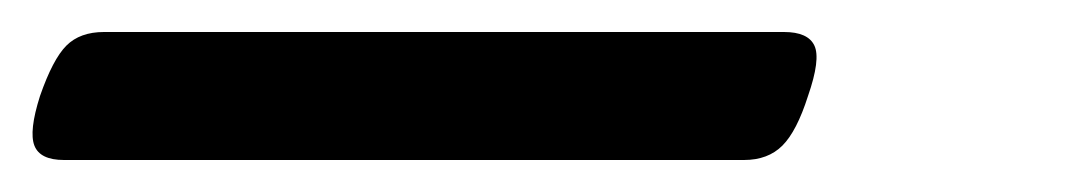

<svg xmlns="http://www.w3.org/2000/svg" viewBox="-101 34 671 120"><path d="M-61 134Q-76 134 -79.5 125Q-83 116 -76 94Q-68 71 -59.5 62.5Q-51 54 -36 54H389Q404 54 408 62.5Q412 71 404 94Q397 116 388 125Q379 134 364 134Z"/></svg>

Font: Playwrite DK Loopet
Style: Regular
Weight: 400
Designer: Veronika Burian, José Scaglione
Foundry: TypeTogether
Version: Version 1.002